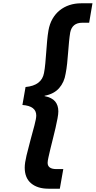

<svg xmlns="http://www.w3.org/2000/svg" viewBox="-20 -946 581 1165"><path d="M200 -245Q200 -303 116 -309L135 -418Q233 -427 247 -503Q252 -529 255 -562Q258 -595 260.5 -629.5Q263 -664 266 -698Q269 -732 274 -761Q281 -801 298.5 -831.5Q316 -862 342 -883Q368 -904 401 -915Q434 -926 472 -926H541L521 -808H479Q418 -808 406 -749Q402 -725 399 -694Q396 -663 393.5 -629.5Q391 -596 387.5 -562Q384 -528 378 -498Q370 -447 339 -411.5Q308 -376 251 -365L250 -363Q295 -354 314.5 -330.5Q334 -307 334 -270Q334 -254 329 -227.5Q324 -201 317 -170Q310 -139 301.5 -106Q293 -73 286 -43.5Q279 -14 274 8.5Q269 31 269 42Q269 80 323 80H364L343 199H274Q208 199 169 166.5Q130 134 130 71Q130 43 141 -3Q152 -49 165 -96.5Q178 -144 189 -185.5Q200 -227 200 -245Z"/></svg>

Font: SVN-Poppins SemiBold
Style: Italic
Weight: 600
Italic angle: -10°
Designer: Ninad Kale (Devanagari), Jonny Pinhorn (Latin)
Foundry: Indian Type Foundry
Version: Version 3.002 2017; ttfautohint (v1.8.3)